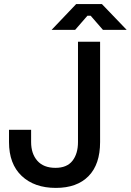

<svg xmlns="http://www.w3.org/2000/svg" viewBox="-20 -904 639 938"><path d="M24 -210V-270H132V-210Q132 -153 162.5 -118.5Q193 -84 251 -84Q307 -84 334 -118.5Q361 -153 361 -210V-700H469V-210Q469 -101 412.5 -43.5Q356 14 253 14Q148 14 86 -44.5Q24 -103 24 -210ZM232 -758 352 -884H478L599 -758H483L423 -827H407L347 -758Z"/></svg>

Font: Space Grotesk Frontify Medium
Style: Regular
Weight: 500
Designer: Florian Karsten
Version: Version 2.000